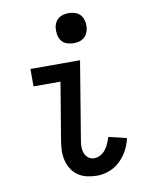

<svg xmlns="http://www.w3.org/2000/svg" viewBox="-84 -800 668 869"><g transform="rotate(-10 250.0 -365.5)"><path d="M292 8Q269 8 246.5 3Q224 -2 206 -14Q188 -26 176 -44.5Q164 -63 158.5 -84.5Q153 -106 153.5 -129.5Q154 -153 158 -176L202 -440H78V-520H306L247 -163Q244 -148 244 -132.5Q244 -117 249 -103.5Q254 -90 265.5 -81Q277 -72 293 -72Q308 -72 322 -80Q336 -88 345.5 -100.5Q355 -113 361 -127.5Q367 -142 372 -156L454 -136Q448 -108 434 -81.5Q420 -55 398 -34Q376 -13 348 -2.5Q320 8 292 8ZM291 -601Q275 -601 259.5 -606.5Q244 -612 235 -624.5Q226 -637 223.5 -653.5Q221 -670 223 -687Q225 -698 231 -709Q237 -720 247 -727Q257 -734 268.5 -736.5Q280 -739 292 -739Q308 -739 323.5 -733.5Q339 -728 348 -715.5Q357 -703 360 -686.5Q363 -670 360 -653Q358 -642 352 -631Q346 -620 336 -613Q326 -606 314.5 -603.5Q303 -601 291 -601Z"/></g></svg>

Font: Iosevka Curly Slab Medium
Style: Italic
Weight: 500
Italic angle: -9°
Monospace: yes
Designer: Belleve Invis
Foundry: Belleve Invis
Version: Version 22.1.2; ttfautohint (v1.8.4)